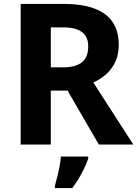

<svg xmlns="http://www.w3.org/2000/svg" viewBox="-20 -734 697 975"><path d="M85 0V-714H304Q398 -714 460 -690.5Q522 -667 552.5 -621Q583 -575 583 -506Q583 -458 566 -421Q549 -384 520 -358Q491 -332 454 -315L657 0H482L323 -274H238V0ZM238 -392H301Q362 -392 395 -417Q428 -442 428 -499Q428 -531 414.5 -552Q401 -573 373 -584Q345 -595 301 -595H238ZM428 71Q420 95 408 120Q396 145 381 170.5Q366 196 347 221H259V208Q265 188 271.5 161.5Q278 135 283 108Q288 81 289 61H428Z"/></svg>

Font: Noto Sans Symbols
Style: Bold
Weight: 700
Version: Version 2.002